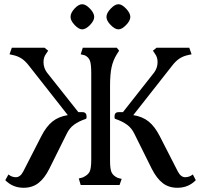

<svg xmlns="http://www.w3.org/2000/svg" viewBox="-20 -876 952 909"><path d="M386 -313Q353 -302 330.5 -285.5Q308 -269 295 -241L213 -76Q191 -32 162 -9.5Q133 13 92 13Q40 13 5 -23L20 -50Q36 -37 55 -37Q76 -37 90 -64L176 -232Q199 -277 228 -300.5Q257 -324 301 -331L117 -565Q100 -587 83.5 -598Q67 -609 47 -614L25 -619L36 -650H191L208 -636L198 -621Q186 -605 186 -582Q186 -555 202 -533L351 -345H371Q390 -345 390 -323Q390 -314 386 -313ZM537 -34 556 -29 546 0H362L353 -31L372 -36Q396 -47 404 -62.5Q412 -78 412 -120V-530Q412 -571 406 -588Q400 -605 382 -614L362 -619L372 -650H533L544 -636L533 -619Q515 -590 508 -556.5Q501 -523 501 -469V-114Q501 -75 508.5 -59.5Q516 -44 537 -34ZM907 -23Q872 13 820 13Q779 13 750.5 -9Q722 -31 699 -76L617 -241Q604 -269 581.5 -285.5Q559 -302 526 -313Q522 -314 522 -323Q522 -345 541 -345H562L710 -533Q726 -555 726 -582Q726 -605 714 -621L704 -636L721 -650H876L887 -619L865 -614Q845 -609 828.5 -598Q812 -587 795 -565L611 -331Q655 -324 684 -300.5Q713 -277 736 -232L822 -64Q836 -37 857 -37Q876 -37 893 -50ZM314 -796Q314 -815 333 -835.5Q352 -856 369 -856Q386 -856 406 -835Q426 -814 426 -796Q426 -778 406 -757.5Q386 -737 369 -737Q353 -737 333.5 -757.5Q314 -778 314 -796ZM484 -796Q484 -814 504 -835Q524 -856 541 -856Q557 -856 577 -835Q597 -814 597 -796Q597 -778 577 -757.5Q557 -737 541 -737Q524 -737 504 -757.5Q484 -778 484 -796Z"/></svg>

Font: Kurale
Style: Regular
Weight: 400
Designer: Eduardo Rodriguez Tunni
Foundry: Eduardo Rodriguez Tunni
Version: Version 2.000